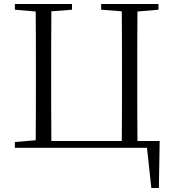

<svg xmlns="http://www.w3.org/2000/svg" viewBox="-20 -745 868 968"><path d="M55 0H721L743 203H781L785 -34H673C672 -134 672 -234 672 -335V-390C672 -491 672 -590 673 -687L779 -696V-725H490V-696L594 -688C595 -590 595 -490 595 -390V-335C595 -234 595 -133 594 -34H239C238 -133 238 -234 238 -335V-390C238 -491 238 -590 239 -688L343 -696V-725H55V-696L160 -687C161 -590 161 -490 161 -390V-335C161 -235 161 -137 160 -38L55 -29Z"/></svg>

Font: Noto Serif HK Light
Style: Regular
Weight: 300
Designer: Ryoko NISHIZUKA 西塚涼子 (kana & ideographs); Frank Grießhammer (Latin, Greek & Cyrillic); Wenlong ZHANG 张文龙 (bopomofo); San
Foundry: Adobe
Version: Version 2.001;hotconv 1.1.0;makeotfexe 2.6.0